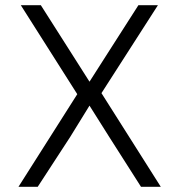

<svg xmlns="http://www.w3.org/2000/svg" viewBox="-20 -718 690 738"><path d="M51 0 277 -356 60 -698H137L249 -522L324 -404L400 -523L512 -698H587L370 -360L598 0H522L399 -193L324 -312L250 -192L125 0Z"/></svg>

Font: Azeret Mono ExtraLight
Style: Regular
Weight: 250
Designer: Martin Vácha
Foundry: Displaay
Version: Version 1.002